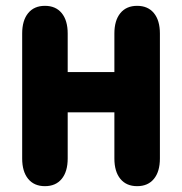

<svg xmlns="http://www.w3.org/2000/svg" viewBox="-20 -627 624 658"><path d="M212 -380V-512Q212 -557 191.5 -582Q171 -607 134 -607Q97 -607 76.5 -582Q56 -557 56 -512V-84Q56 -39 76.5 -14Q97 11 134 11Q171 11 191.5 -14Q212 -39 212 -84V-242H372V-84Q372 -39 392.5 -14Q413 11 450 11Q487 11 507.5 -14Q528 -39 528 -84V-512Q528 -557 507.5 -582Q487 -607 450 -607Q413 -607 392.5 -582Q372 -557 372 -512V-380Z"/></svg>

Font: Beiruti Black
Style: Regular
Weight: 900
Designer: Arlette Boutros
Foundry: Boutros
Version: Version 1.41